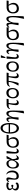

<svg xmlns="http://www.w3.org/2000/svg" viewBox="3284 -4036 971 7579"><g transform="rotate(-90 3769.5 -246.5)"><path d="M195 14C271 14 352 -7 352 -71C352 -88 345 -103 335 -115H326C301 -92 271 -66 203 -66C154 -66 102 -88 102 -146C102 -184 124 -209 141 -227C177 -214 211 -207 249 -207C256 -207 265 -221 265 -239C265 -268 256 -287 249 -287C213 -284 165 -270 141 -258C125 -279 109 -312 109 -338C109 -390 179 -406 224 -406C270 -406 301 -394 331 -379L359 -437V-454C332 -469 298 -481 243 -481C156 -481 53 -443 53 -355C53 -306 74 -281 115 -244V-242C67 -203 41 -168 41 -119C41 -26 124 14 195 14Z M603 10C764 10 827 -125 827 -245C827 -415 729 -475 681 -481L673 -469C699 -449 759 -405 759 -262C759 -172 725 -75 607 -75C532 -75 515 -110 515 -161C515 -232 555 -334 555 -403C555 -455 529 -480 484 -480C419 -480 386 -430 367 -375L385 -366C399 -387 418 -409 449 -409C472 -409 479 -390 479 -355C479 -311 466 -226 466 -159C466 -73 490 10 603 10Z M1053 14C1130 14 1185 -64 1231 -159H1239C1241 -126 1240 -99 1242 -74C1244 -21 1260 11 1307 11C1388 11 1417 -64 1430 -91L1413 -102C1397 -81 1380 -64 1348 -64C1290 -64 1278 -171 1278 -244C1278 -249 1319 -319 1378 -424L1400 -460V-474L1302 -471C1289 -435 1276 -397 1256 -332H1250C1233 -393 1206 -478 1108 -478C989 -478 906 -370 906 -215C906 -86 948 14 1053 14ZM1066 -76C1012 -76 951 -110 951 -227C951 -335 1014 -396 1109 -396C1178 -396 1227 -363 1227 -270C1227 -198 1165 -76 1066 -76Z M1582 9C1645 9 1673 -26 1697 -75L1680 -89C1667 -76 1654 -63 1616 -63C1574 -63 1559 -98 1559 -137C1559 -193 1572 -280 1596 -464L1586 -473L1505 -470C1502 -360 1497 -226 1497 -157C1497 -33 1526 9 1582 9Z M1913 13C2052 13 2145 -69 2145 -203C2145 -290 2091 -360 2070 -388V-391H2224L2237 -454V-471H1966C1810 -471 1727 -368 1727 -214C1727 -122 1756 13 1913 13ZM2030 -391C2054 -352 2084 -299 2084 -234C2084 -127 2031 -69 1918 -69C1845 -69 1776 -117 1776 -224C1776 -338 1864 -391 1959 -391Z M2496 15C2619 15 2704 -113 2704 -356C2704 -544 2641 -712 2506 -712C2358 -712 2286 -531 2286 -340C2286 -117 2366 15 2496 15ZM2497 -72C2400 -72 2341 -164 2335 -336H2654C2653 -182 2602 -72 2497 -72ZM2336 -389C2342 -532 2405 -626 2503 -626C2604 -626 2645 -516 2653 -389Z M3183 200C3185 135 3188 82 3190 36C3194 -61 3197 -129 3196 -215C3196 -405 3161 -480 3085 -480C2994 -480 2954 -385 2935 -305H2928C2931 -415 2919 -477 2854 -477C2786 -477 2756 -421 2739 -373L2757 -362C2771 -381 2787 -406 2825 -406C2860 -406 2875 -366 2875 -293C2875 -279 2873 -256 2873 -251L2832 -12L2835 0H2923L2933 -191C2934 -216 2975 -398 3070 -398C3112 -398 3145 -362 3145 -231C3145 -84 3119 33 3084 215L3098 219Z M3493 9C3558 9 3587 -27 3613 -74L3597 -88C3584 -75 3570 -61 3531 -61C3491 -61 3474 -105 3474 -174C3474 -213 3479 -286 3493 -391H3644L3658 -455L3657 -471H3439C3344 -471 3279 -433 3252 -345L3271 -336C3305 -388 3333 -391 3442 -391H3450C3427 -277 3407 -172 3407 -107C3407 -36 3438 9 3493 9Z M3869 13C4000 13 4084 -84 4084 -240C4084 -392 4017 -481 3897 -481C3753 -481 3678 -364 3678 -220C3678 -52 3768 13 3869 13ZM3873 -69C3810 -69 3724 -107 3724 -222C3724 -319 3784 -394 3891 -394C3984 -394 4038 -332 4038 -233C4038 -118 3960 -69 3873 -69Z M4557 9C4618 9 4650 -23 4677 -74L4661 -88C4647 -75 4632 -61 4596 -61C4554 -61 4538 -104 4538 -175C4538 -248 4551 -354 4557 -391H4677L4690 -455V-471H4333C4229 -471 4163 -438 4137 -346L4157 -336C4189 -390 4211 -391 4328 -391C4310 -250 4272 -166 4185 -15L4188 0H4282C4312 -69 4360 -286 4366 -391H4514C4497 -300 4471 -188 4471 -106C4471 -41 4497 9 4557 9Z M4920 13C5051 13 5135 -84 5135 -240C5135 -392 5068 -481 4948 -481C4804 -481 4729 -364 4729 -220C4729 -52 4819 13 4920 13ZM4924 -69C4861 -69 4775 -107 4775 -222C4775 -319 4835 -394 4942 -394C5035 -394 5089 -332 5089 -233C5089 -118 5011 -69 4924 -69Z M5319 9C5382 9 5410 -26 5434 -75L5417 -89C5404 -76 5391 -63 5353 -63C5311 -63 5296 -98 5296 -137C5296 -193 5309 -280 5333 -464L5323 -473L5242 -470C5239 -360 5234 -226 5234 -157C5234 -33 5263 9 5319 9ZM5305 -521 5374 -681V-699H5282L5267 -521Z M5861 200C5863 135 5866 82 5868 36C5872 -61 5875 -129 5874 -215C5874 -405 5839 -480 5763 -480C5672 -480 5632 -385 5613 -305H5606C5609 -415 5597 -477 5532 -477C5464 -477 5434 -421 5417 -373L5435 -362C5449 -381 5465 -406 5503 -406C5538 -406 5553 -366 5553 -293C5553 -279 5551 -256 5551 -251L5510 -12L5513 0H5601L5611 -191C5612 -216 5653 -398 5748 -398C5790 -398 5823 -362 5823 -231C5823 -84 5797 33 5762 215L5776 219Z M6160 13C6299 13 6392 -69 6392 -203C6392 -290 6338 -360 6317 -388V-391H6471L6484 -454V-471H6213C6057 -471 5974 -368 5974 -214C5974 -122 6003 13 6160 13ZM6277 -391C6301 -352 6331 -299 6331 -234C6331 -127 6278 -69 6165 -69C6092 -69 6023 -117 6023 -224C6023 -338 6111 -391 6206 -391Z M6916 200C6918 135 6921 82 6923 36C6927 -61 6930 -129 6929 -215C6929 -405 6894 -480 6818 -480C6727 -480 6687 -385 6668 -305H6661C6664 -415 6652 -477 6587 -477C6519 -477 6489 -421 6472 -373L6490 -362C6504 -381 6520 -406 6558 -406C6593 -406 6608 -366 6608 -293C6608 -279 6606 -256 6606 -251L6565 -12L6568 0H6656L6666 -191C6667 -216 6708 -398 6803 -398C6845 -398 6878 -362 6878 -231C6878 -84 6852 33 6817 215L6831 219Z M7215 13C7354 13 7447 -69 7447 -203C7447 -290 7393 -360 7372 -388V-391H7526L7539 -454V-471H7268C7112 -471 7029 -368 7029 -214C7029 -122 7058 13 7215 13ZM7332 -391C7356 -352 7386 -299 7386 -234C7386 -127 7333 -69 7220 -69C7147 -69 7078 -117 7078 -224C7078 -338 7166 -391 7261 -391Z"/></g></svg>

Font: STIX Two Text
Style: Regular
Weight: 400
Designer: Ross Mills, John Hudson & Paul Hanslow, Tiro Typeworks Ltd; with prior portions MicroPress Inc., and Coen Hoffman.
Foundry: Tiro Typeworks Ltd
Version: Version 2.13 b171